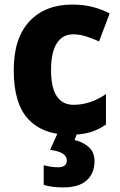

<svg xmlns="http://www.w3.org/2000/svg" viewBox="-20 -579 525 839"><path d="M286 10Q168 10 104 -58Q40 -126 40 -272Q40 -412 108.5 -485.5Q177 -559 296 -559Q345 -559 385.5 -548.5Q426 -538 459 -520L413 -398Q382 -412 354.5 -420.5Q327 -429 299 -429Q253 -429 228 -389.5Q203 -350 203 -273Q203 -195 228.5 -158Q254 -121 301 -121Q339 -121 374.5 -133Q410 -145 443 -168V-35Q411 -12 373.5 -1Q336 10 286 10ZM393 125Q393 178 359 209Q325 240 256 240Q230 240 208.5 237Q187 234 171 229V143Q186 147 202.5 149.5Q219 152 233 152Q272 152 272 122Q272 85 199 76L233 0H318L306 33Q340 40 366.5 62.5Q393 85 393 125Z"/></svg>

Font: Noto Sans Armenian SemiCondensed ExtraBold
Style: Regular
Weight: 800
Width: 4
Designer: Monotype Design Team
Foundry: Monotype Imaging Inc.
Version: Version 2.008; ttfautohint (v1.8.4.7-5d5b)